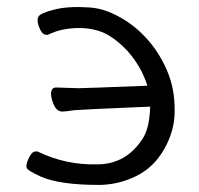

<svg xmlns="http://www.w3.org/2000/svg" viewBox="-20 -505 562 542"><path d="M396 -263Q380 -315 341 -360Q301 -402 266.5 -415Q232 -428 190 -425.5Q148 -423 118 -408Q113 -405 105 -408Q97 -411 90 -429.5Q83 -448 88.5 -458Q94 -468 133.5 -478Q173 -488 231 -484Q269 -482 308 -462Q354 -439 391 -399.5Q428 -360 451 -307Q474 -255 473 -190Q473 -136 443.5 -84Q414 -32 363.5 -7.5Q313 17 259 17Q147 17 94 -7Q59 -23 55.5 -30.5Q52 -38 60 -56Q68 -74 76 -76.5Q84 -79 89 -76Q166 -39 254 -41Q336 -41 383 -114Q402 -143 404 -204Q212 -196 191 -194Q163 -190 155 -190Q140 -191 132 -209Q124 -227 124 -241Q125 -258 138 -258L202 -256Q216 -256 396 -263Z"/></svg>

Font: ToneOZ-Pinyin-WenKai-Regular
Style: Regular
Weight: 400
Designer: Fontworks Inc.
Foundry: ToneOZ
Version: Version 0.240331